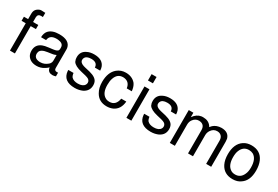

<svg xmlns="http://www.w3.org/2000/svg" viewBox="38 -1244 2817 1945"><g transform="rotate(30 1446.5 -271.5)"><path d="M203 -384V-336H142V-16H84V-336H35V-384H84V-446Q84 -477 97 -495Q110 -513 136 -524Q145 -528 158 -528Q171 -528 203 -526V-477L185 -478H183Q144 -478 142 -441V-384Z M618 -67V-23Q608 -20 600.5 -18Q593 -16 585 -16H578Q530 -16 519 -60L518 -70Q497 -51 479 -41Q440 -16 393 -16Q318 -16 286 -69Q273 -92 273 -125Q273 -196 337 -223L345 -226L369 -233L382 -235Q393 -237 411 -239.5Q429 -242 455 -245Q507 -251 514 -272V-273L516 -286V-301Q516 -346 459 -354Q453 -355 447 -355.5Q441 -356 434 -356Q362 -356 350 -303L348 -291H289Q290 -339 314 -367Q353 -410 436 -410Q558 -410 573 -328Q573 -324 573.5 -319.5Q574 -315 574 -310V-94Q574 -65 605 -65H607Q612 -65 615 -66ZM516 -214 509 -211Q503 -208 496.5 -206Q490 -204 482 -202L422 -193Q348 -183 337 -145L334 -127V-126Q334 -80 381 -70Q391 -67 406 -67Q432 -67 453 -75.5Q474 -84 493 -100Q498 -105 501.5 -108.5Q505 -112 507 -116Q516 -129 516 -148Z M915 -297Q913 -356 841 -356Q783 -356 768 -321Q764 -313 764 -300Q764 -269 810 -254L832 -248L888 -235Q972 -214 986 -166Q991 -153 991 -132Q991 -65 928 -34Q910 -26 888 -21Q866 -16 840 -16Q704 -16 694 -130V-142H755Q759 -109 772 -95Q797 -70 845 -70Q903 -70 923 -103Q930 -113 930 -128Q930 -160 893 -173L879 -177L874 -179L819 -192Q737 -211 714 -248Q708 -261 705 -274L703 -298Q703 -364 762 -392Q796 -410 844 -410Q944 -410 970 -339Q973 -329 975 -318.5Q977 -308 977 -297Z M1300 -276Q1291 -343 1232 -354Q1230 -355 1225 -355Q1220 -355 1213 -356Q1147 -356 1123 -286Q1117 -269 1114.5 -250.5Q1112 -232 1112 -209Q1112 -113 1167 -82Q1186 -70 1215 -70Q1289 -70 1304 -158H1363Q1355 -63 1283 -30Q1250 -16 1213 -16Q1122 -16 1080 -90Q1051 -139 1051 -209Q1051 -322 1115 -375Q1158 -410 1214 -410Q1287 -410 1329 -362L1334 -355Q1354 -326 1359 -276Z M1504 -383V-16H1446V-383ZM1504 -527V-453H1446V-527Z M1803 -297Q1801 -356 1729 -356Q1671 -356 1656 -321Q1652 -313 1652 -300Q1652 -269 1698 -254L1720 -248L1776 -235Q1860 -214 1874 -166Q1879 -153 1879 -132Q1879 -65 1816 -34Q1798 -26 1776 -21Q1754 -16 1728 -16Q1592 -16 1582 -130V-142H1643Q1647 -109 1660 -95Q1685 -70 1733 -70Q1791 -70 1811 -103Q1818 -113 1818 -128Q1818 -160 1781 -173L1767 -177L1762 -179L1707 -192Q1625 -211 1602 -248Q1596 -261 1593 -274L1591 -298Q1591 -364 1650 -392Q1684 -410 1732 -410Q1832 -410 1858 -339Q1861 -329 1863 -318.5Q1865 -308 1865 -297Z M1954 -400H2008V-348Q2045 -401 2097 -409L2111 -410H2120Q2181 -410 2213 -365L2219 -354L2239 -376Q2274 -408 2332 -410Q2417 -410 2435 -342Q2438 -325 2438 -308V-16H2379V-286Q2379 -341 2335 -356Q2324 -359 2311 -359Q2269 -359 2243 -321Q2225 -295 2225 -263V-16H2167V-286Q2167 -346 2117 -357L2099 -359Q2056 -359 2029 -320Q2013 -297 2013 -263V-16H1954Z M2685 -409Q2792 -409 2832 -318Q2852 -272 2852 -209Q2852 -91 2780 -43Q2743 -15 2686 -15Q2585 -15 2543 -99Q2520 -145 2520 -212Q2520 -333 2594 -383Q2632 -409 2685 -409ZM2686 -355Q2621 -355 2594 -290Q2587 -274 2584 -254.5Q2581 -235 2581 -212Q2581 -116 2636 -82Q2656 -69 2686 -69Q2749 -69 2776 -131Q2791 -162 2791 -210Q2791 -311 2734 -344Q2712 -355 2686 -355Z"/></g></svg>

Font: Ekushey Buriganga
Style: Regular
Weight: 400
Designer: Al Mamun Sumon
Foundry: Al Mamun Sumon
Version: Version 1.0